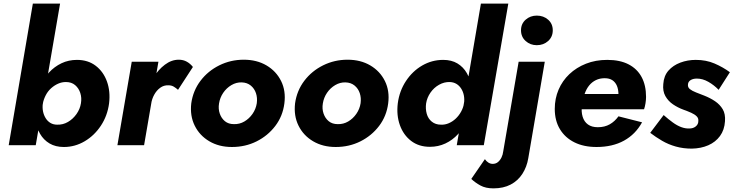

<svg xmlns="http://www.w3.org/2000/svg" viewBox="-20 -800 4042 1058"><path d="M311 -780H161L28 0H177ZM581 -230Q589 -296 569.5 -350.5Q550 -405 507.5 -437.5Q465 -470 404 -470Q358 -470 319 -451.5Q280 -433 249.5 -400Q219 -367 200 -323.5Q181 -280 174 -231Q168 -184 174.5 -140.5Q181 -97 200.5 -63Q220 -29 253 -9.5Q286 10 332 10Q393 10 446.5 -21.5Q500 -53 536 -107.5Q572 -162 581 -230ZM426 -231Q421 -199 401.5 -171.5Q382 -144 354.5 -128Q327 -112 295 -113Q274 -113 258 -122.5Q242 -132 231.5 -149Q221 -166 217 -186.5Q213 -207 216 -230Q221 -254 232.5 -276Q244 -298 262 -314Q280 -330 300.5 -339Q321 -348 343 -348Q374 -348 394 -331Q414 -314 422.5 -287.5Q431 -261 426 -231Z M853 -460H706L627 0H774ZM961 -305 1043 -431Q1029 -449 1009.5 -460Q990 -471 965 -471Q925 -471 888.5 -443.5Q852 -416 825.5 -372.5Q799 -329 790 -281L813 -228Q817 -255 830 -278.5Q843 -302 863 -316.5Q883 -331 908 -330Q925 -330 937.5 -322.5Q950 -315 961 -305Z M1034 -231Q1026 -162 1053 -107.5Q1080 -53 1133.5 -21.5Q1187 10 1258 10Q1332 10 1394 -21Q1456 -52 1497 -106Q1538 -160 1547 -230Q1556 -299 1529 -353.5Q1502 -408 1448.5 -439.5Q1395 -471 1323 -471Q1251 -471 1188.5 -440Q1126 -409 1085 -355Q1044 -301 1034 -231ZM1187 -230Q1192 -262 1210 -288.5Q1228 -315 1255 -331Q1282 -347 1312 -346Q1342 -345 1362 -328.5Q1382 -312 1390.5 -286.5Q1399 -261 1395 -231Q1390 -199 1371.5 -172.5Q1353 -146 1326.5 -130.5Q1300 -115 1269 -116Q1239 -116 1219.5 -132Q1200 -148 1191 -174Q1182 -200 1187 -230Z M1606 -231Q1598 -162 1625 -107.5Q1652 -53 1705.5 -21.5Q1759 10 1830 10Q1904 10 1966 -21Q2028 -52 2069 -106Q2110 -160 2119 -230Q2128 -299 2101 -353.5Q2074 -408 2020.5 -439.5Q1967 -471 1895 -471Q1823 -471 1760.5 -440Q1698 -409 1657 -355Q1616 -301 1606 -231ZM1759 -230Q1764 -262 1782 -288.5Q1800 -315 1827 -331Q1854 -347 1884 -346Q1914 -345 1934 -328.5Q1954 -312 1962.5 -286.5Q1971 -261 1967 -231Q1962 -199 1943.5 -172.5Q1925 -146 1898.5 -130.5Q1872 -115 1841 -116Q1811 -116 1791.5 -132Q1772 -148 1763 -174Q1754 -200 1759 -230Z M2630 -780 2497 0H2646L2781 -780ZM2172 -231Q2164 -165 2183.5 -110.5Q2203 -56 2245.5 -23.5Q2288 9 2349 9Q2395 9 2434.5 -9.5Q2474 -28 2504 -61Q2534 -94 2553.5 -137.5Q2573 -181 2579 -230Q2585 -277 2578.5 -320Q2572 -363 2552.5 -397Q2533 -431 2500.5 -450.5Q2468 -470 2422 -470Q2360 -470 2306.5 -439Q2253 -408 2217 -353.5Q2181 -299 2172 -231ZM2328 -230Q2333 -262 2352 -289.5Q2371 -317 2399.5 -333Q2428 -349 2459 -348Q2480 -347 2495.5 -337.5Q2511 -328 2521.5 -311.5Q2532 -295 2536 -274.5Q2540 -254 2537 -231Q2533 -207 2521 -185Q2509 -163 2491.5 -146.5Q2474 -130 2453 -121Q2432 -112 2410 -113Q2380 -113 2359.5 -129.5Q2339 -146 2331.5 -173Q2324 -200 2328 -230Z M2851 -633Q2851 -597 2876.5 -574Q2902 -551 2938 -551Q2975 -551 3000.5 -574Q3026 -597 3026 -633Q3026 -669 3000.5 -691.5Q2975 -714 2938 -714Q2902 -714 2876.5 -691.5Q2851 -669 2851 -633ZM2652 77 2577 186Q2598 206 2627 222Q2656 238 2699 238Q2754 238 2794 217Q2834 196 2858.5 158Q2883 120 2891 72L2982 -460H2838L2753 34Q2751 52 2743.5 67.5Q2736 83 2724 93Q2712 103 2695 103Q2682 103 2670.5 95.5Q2659 88 2652 77Z M3267 10Q3355 10 3418.5 -25Q3482 -60 3518 -126L3388 -159Q3368 -131 3340 -115Q3312 -99 3274 -99Q3241 -99 3220 -114Q3199 -129 3190.5 -157Q3182 -185 3187 -221Q3192 -255 3201.5 -282.5Q3211 -310 3226.5 -329Q3242 -348 3263.5 -358.5Q3285 -369 3312 -369Q3338 -369 3354.5 -358Q3371 -347 3379.5 -327Q3388 -307 3388 -278Q3388 -269 3384 -257.5Q3380 -246 3374 -236L3409 -282H3113V-198H3529Q3534 -212 3537 -231Q3540 -250 3540 -266Q3540 -330 3515.5 -375.5Q3491 -421 3443.5 -445.5Q3396 -470 3326 -470Q3262 -470 3209 -449Q3156 -428 3117.5 -391.5Q3079 -355 3058 -306Q3037 -257 3037 -200Q3037 -135 3065.5 -88Q3094 -41 3145.5 -15.5Q3197 10 3267 10Z M3637 -166 3563 -68Q3593 -45 3628 -24.5Q3663 -4 3704 7.5Q3745 19 3792 19Q3843 18 3883 0.5Q3923 -17 3947.5 -50.5Q3972 -84 3975 -132Q3978 -172 3962.5 -198Q3947 -224 3920.5 -242Q3894 -260 3861 -273Q3838 -282 3816 -290.5Q3794 -299 3781.5 -309Q3769 -319 3771 -335Q3772 -350 3785.5 -358.5Q3799 -367 3820 -367Q3852 -367 3883.5 -349Q3915 -331 3940 -305L4002 -402Q3964 -430 3917.5 -450Q3871 -470 3814 -470Q3769 -470 3729 -455Q3689 -440 3663.5 -411Q3638 -382 3635 -337Q3631 -298 3646.5 -270.5Q3662 -243 3688.5 -225Q3715 -207 3745 -196Q3770 -187 3789 -178.5Q3808 -170 3819 -159Q3830 -148 3828 -132Q3828 -115 3814 -103.5Q3800 -92 3779 -92Q3757 -91 3734 -99.5Q3711 -108 3687 -125.5Q3663 -143 3637 -166Z"/></svg>

Font: Jost
Style: Bold Italic
Weight: 700
Italic angle: -5°
Version: Version 3.710